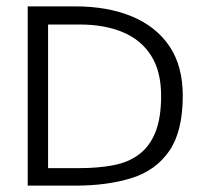

<svg xmlns="http://www.w3.org/2000/svg" viewBox="-20 -583 628 603"><path d="M131 -55V-506H230Q308 -506 365.5 -482Q423 -458 454.5 -408.5Q486 -359 486 -282Q486 -212 468 -167.5Q450 -123 416.5 -98Q383 -73 335.5 -64Q288 -55 230 -55Q219 -55 196.5 -55Q174 -55 131 -55ZM554 -282Q554 -376 512 -438Q470 -500 394 -531.5Q318 -563 216 -563Q202 -563 168.5 -563Q135 -563 67 -563V0Q131 0 165.5 0Q200 0 216 0Q318 0 394 -24Q470 -48 512 -109.5Q554 -171 554 -282Z"/></svg>

Font: Darker Grotesque Medium
Style: Regular
Weight: 500
Designer: Gabriel Lam
Foundry: TypeRant
Version: Version 1.000;gftools[0.9.28]